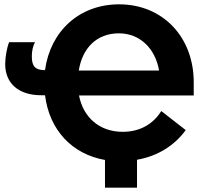

<svg xmlns="http://www.w3.org/2000/svg" viewBox="-20 -732 944 887"><path d="M875 -291V-352C875 -560 733 -712 530 -712C346 -712 212 -587 188 -408H187C143 -408 127 -426 127 -471C127 -496 132 -520 142 -537H22C12 -512 4 -468 4 -436C4 -346 67 -292 170 -292H188C208 -132 312 -20 465 7V135H613V6C706 -10 785 -58 838 -131L725 -219C686 -156 623 -123 547 -123C441 -123 365 -188 345 -291ZM344 -406C360 -509 426 -578 529 -578C626 -578 697 -509 715 -406Z"/></svg>

Font: Fixel Display Bold
Style: Bold
Weight: 700
Designer: AlfaBravo + MacPaw
Foundry: Kyrylo Tkachov, Marchela Mozhyna, Serhii Makarenko, Maria Weinstein, Zakhar Kryvoshyya
Version: Version 1.211